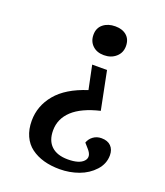

<svg xmlns="http://www.w3.org/2000/svg" viewBox="-135 -614 787 914"><g transform="rotate(20 258.5 -157.0)"><path d="M371.1 -450.2Q371.1 -416.5 346.9 -395.3Q322.8 -374 286.1 -374Q250.5 -374 228.8 -394.8Q207 -415.5 207 -449.2Q207 -483.4 231 -502.7Q254.9 -522 292 -522Q328.1 -522 349.6 -503.2Q371.1 -484.4 371.1 -450.2ZM363.8 -120.1Q272.9 -98.6 227.5 -56.6Q182.1 -14.6 182.1 44.9Q182.1 96.2 211.2 123.5Q240.2 150.9 294.9 150.9Q352.5 150.9 374.3 127Q396 103 367.2 70.8L346.2 46.9Q353.5 26.4 371.1 13.7Q388.7 1 412.1 1Q443.4 1 460.2 18.1Q477.1 35.2 477.1 64Q477.1 107.4 446.3 141.1Q415.5 174.8 369.9 191.4Q324.2 208 273.9 208Q229.5 208 193.1 197.8Q156.7 187.5 128.9 167Q101.1 146.5 85.9 113Q70.8 79.6 70.8 36.1Q70.8 -39.1 120.6 -99.1Q170.4 -159.2 274.9 -192.9L250 -313H325.2Z"/></g></svg>

Font: Literata Book SemiBold
Style: Italic
Weight: 600
Italic angle: -3°
Designer: Latin by Veronika Burian and Jose Scaglione. Greek by Irene Vlachou. Cyrillic by Vera Evstafieva
Foundry: TypeTogether
Version: Version 1.003;PS 001.003;hotconv 1.0.88;makeotf.lib2.5.64775